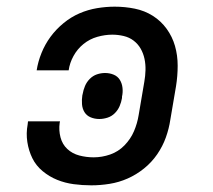

<svg xmlns="http://www.w3.org/2000/svg" viewBox="-20 -548 640 576"><path d="M254 8Q227 8 201 4.5Q175 1 151.5 -8.5Q128 -18 108 -34.5Q88 -51 77 -73.5Q66 -96 62 -122Q58 -148 63 -175L64 -184H160L159 -179Q156 -157 161.5 -136Q167 -115 182 -101Q197 -87 218 -81.5Q239 -76 261 -76Q286 -76 310.5 -84.5Q335 -93 353.5 -112Q372 -131 382 -154.5Q392 -178 396 -203L413 -303Q416 -320 416.5 -337.5Q417 -355 413.5 -371.5Q410 -388 402 -402Q394 -416 381 -426Q368 -436 351 -440Q334 -444 317 -444Q295 -444 272 -437.5Q249 -431 230.5 -416Q212 -401 200.5 -380Q189 -359 186 -337H90Q94 -363 104.5 -389Q115 -415 131.5 -437.5Q148 -460 170.5 -478.5Q193 -497 218.5 -508Q244 -519 271 -523.5Q298 -528 324 -528Q355 -528 384.5 -522Q414 -516 438.5 -500.5Q463 -485 480 -461.5Q497 -438 505 -410Q513 -382 513 -351Q513 -320 508 -289L491 -189Q487 -162 477.5 -135.5Q468 -109 451.5 -85Q435 -61 412 -42.5Q389 -24 363 -12.5Q337 -1 309 3.5Q281 8 254 8ZM278 -191Q264 -191 252 -196Q240 -201 233.5 -211.5Q227 -222 226 -235.5Q225 -249 227 -262L228 -266Q230 -278 235 -290Q240 -302 249.5 -311.5Q259 -321 271 -325Q283 -329 295 -329Q309 -329 321 -324Q333 -319 339.5 -308.5Q346 -298 347.5 -284.5Q349 -271 346 -258V-254Q344 -242 339 -230Q334 -218 324.5 -208.5Q315 -199 302.5 -195Q290 -191 278 -191Z"/></svg>

Font: Iosevka HT Medium Extended
Style: Italic
Weight: 500
Width: 7
Italic angle: -9°
Monospace: yes
Designer: Belleve Invis
Foundry: Belleve Invis
Version: Version 32.3.0; ttfautohint (v1.8.4)